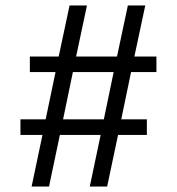

<svg xmlns="http://www.w3.org/2000/svg" viewBox="-20 -686 650 706"><path d="M235.8 -666H299.8L259.8 -478H410.2L450.2 -666H514.2L474.1 -478H555.2V-420.9H461.9L425.8 -247.1H520V-189.9H414.1L374 0H310.1L350.1 -189.9H200.2L160.2 0H96.2L136.2 -189.9H55.2V-247.1H147.9L184.1 -420.9H89.8V-478H195.8ZM397.9 -420.9H248L211.9 -247.1H361.8Z"/></svg>

Font: Gidolinya
Style: Regular
Weight: 400
Version: Version 1.0.3